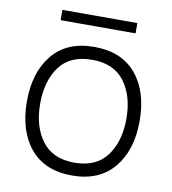

<svg xmlns="http://www.w3.org/2000/svg" viewBox="-88 -870 856 956"><g transform="rotate(10 340.0 -392.0)"><path d="M340 -575Q229 -575 175.5 -503Q122 -431 122 -315Q122 -200 176.5 -127.5Q231 -55 340 -55Q450 -55 504 -127.5Q558 -200 558 -315Q558 -430 504 -502.5Q450 -575 340 -575ZM625 -315Q625 -168 551 -79Q477 10 340 10Q201 10 128 -78.5Q55 -167 55 -315Q55 -462 128 -551Q201 -640 339 -640Q478 -640 551.5 -552Q625 -464 625 -315ZM529 -794V-742H150V-794Z"/></g></svg>

Font: Sinkin Sans 300 Light
Style: Regular
Weight: 300
Designer: Keith Bates
Foundry: K-Type
Version: Sinkin Sans (version 1.0)  by Keith Bates   •   © 2014   www